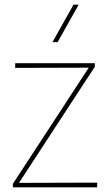

<svg xmlns="http://www.w3.org/2000/svg" viewBox="-20 -800 470 820"><path d="M395 0H35V-15L359 -511L45 -510V-530H385V-515L61 -19L395 -20ZM226 -620H204L294 -780H316Z"/></svg>

Font: Tanohe Sans Thin
Style: Regular
Weight: 100
Designer: Village Type and Design LLC & Cristiano Sobral
Foundry: Cooper Hewitt Smithsonian Design Museum
Version: Version 1.00;September 29, 2021;FontCreator 13.0.0.2655 64-b